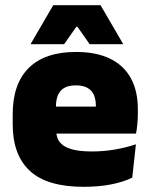

<svg xmlns="http://www.w3.org/2000/svg" viewBox="-20 -708 580 741"><path d="M303 13Q161.5 13 95.2 -48.5Q29 -110 29 -228.5V-267Q29 -384.5 91.2 -446Q153.5 -507.5 273 -507.5Q352.5 -507.5 405.5 -481.2Q458.5 -455 485.2 -405.8Q512 -356.5 512 -287V-271.5Q512 -251.5 510.2 -230.8Q508.5 -210 505 -192.5H346.5Q348.5 -223 349.2 -250Q350 -277 350 -298.5Q350 -324.5 342 -342.2Q334 -360 317 -369.2Q300 -378.5 273 -378.5Q232.5 -378.5 214.2 -357.5Q196 -336.5 196 -298V-253.5L197 -234.5V-203.5Q197 -188 202.5 -173.5Q208 -159 222.8 -147.8Q237.5 -136.5 264.8 -130Q292 -123.5 335.5 -123.5Q380 -123.5 422.5 -130.8Q465 -138 504.5 -151L490.5 -22.5Q456 -5.5 408.2 3.8Q360.5 13 303 13ZM469.5 -192.5H122.5V-296.5H469.5ZM99 -539.5 185.5 -688H368L454.5 -539.5V-537.5H326L279 -604.5H274.5L227.5 -537.5H99Z"/></svg>

Font: Anek Kannada Medium ExtraBold
Style: Regular
Weight: 800
Version: Version 1.003